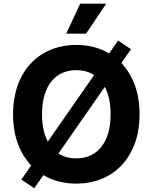

<svg xmlns="http://www.w3.org/2000/svg" viewBox="-20 -979 822 1034"><path d="M50.4 -363.6Q50.4 -423.3 62.1 -474.1Q73.9 -524.9 95.5 -566.2Q117.2 -607.6 147.9 -639.6Q178.6 -671.5 216.4 -693.2Q254.3 -714.8 298.5 -726Q342.7 -737.2 391 -737.2Q440.7 -737.2 485.1 -725.7Q529.5 -714.1 567.8 -691.4L616.1 -760.7L685.4 -713.8L633.5 -639.6Q679.3 -592 705.4 -522.4Q731.5 -452.8 731.5 -363.6Q731.5 -274.5 705.4 -204.9Q679.3 -135.3 633.5 -87.5Q587.7 -39.8 525.6 -14.9Q463.4 9.9 391 9.9Q341.3 9.9 296.7 -1.6Q252.1 -13.1 213.8 -35.9L164.4 34.8L95.2 -12.1L148.1 -88.1Q102.3 -135.7 76.3 -205.3Q50.4 -274.9 50.4 -363.6ZM391 -126.1Q432.9 -126.1 467 -141.5Q501.1 -157 525.2 -187.1Q549.4 -217.3 562.5 -261.5Q575.6 -305.8 575.6 -363.6Q575.6 -409.1 567.6 -445.7Q559.7 -482.2 544.4 -511L294.7 -152.3Q335.6 -126.1 391 -126.1ZM237.6 -216.6 486.9 -574.9Q446 -601.2 391 -601.2Q349.1 -601.2 315 -585.8Q280.9 -570.3 256.7 -540.3Q232.6 -510.3 219.5 -465.9Q206.3 -421.5 206.3 -363.6Q206.3 -318.2 214.3 -281.6Q222.3 -245 237.6 -216.6ZM336.6 -797.6 411.9 -959.2H551.8L443.5 -797.6Z"/></svg>

Font: Cannonade
Style: Bold
Weight: 700
Designer: Rasmus Andersson
Foundry: rsms
Version: Version 3.012;git-f93a4a705